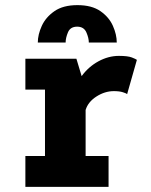

<svg xmlns="http://www.w3.org/2000/svg" viewBox="-20 -729 590 749"><path d="M79 0V-120.5H155.5V-379.5H79V-500H278L298.5 -432Q325 -468.5 364 -489.8Q403 -511 444 -511Q478.5 -511 494.5 -504.8Q510.5 -498.5 514 -495.5L476 -362Q472.5 -365 459.2 -369.2Q446 -373.5 424 -373.5Q389 -373.5 356.2 -352.5Q323.5 -331.5 314 -300V-120.5H403.5V0ZM282 -709Q338 -709 371.8 -685.5Q405.5 -662 420.5 -628Q435.5 -594 435.5 -563H326.5Q326.5 -581 316.8 -603Q307 -625 281 -625Q254.5 -625 245.2 -603Q236 -581 236 -563H127.5Q127.5 -594 143 -628Q158.5 -662 192.5 -685.5Q226.5 -709 282 -709Z"/></svg>

Font: Trispace SemiCondensed
Style: Bold
Weight: 700
Width: 4
Designer: Tyler Finck
Foundry: Etcetera Type Company
Version: Version 1.210; ttfautohint (v1.8.3)